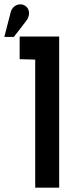

<svg xmlns="http://www.w3.org/2000/svg" viewBox="-71 -869 336 889"><path d="M20 -595 92 -593V0H203V-700H20ZM51 -773Q60 -785 62.5 -798.5Q65 -812 60.5 -824Q56 -836 44 -843Q31 -851 17 -848.5Q3 -846 -7 -837Q-17 -828 -21 -814L-51 -698H-7Z"/></svg>

Font: Advent Pro Expanded
Style: Bold
Weight: 700
Width: 7
Designer: VivaRado, Andreas Kalpakidis
Foundry: VivaRado, Andreas Kalpakidis
Version: Version 3.000